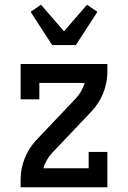

<svg xmlns="http://www.w3.org/2000/svg" viewBox="-20 -790 540 810"><path d="M67 0V-33Q67 -79 84.5 -122.5Q102 -166 133 -199L134 -200L300 -375Q313 -389 322.5 -405.5Q332 -422 337 -440H146V-371H67V-520H433V-488Q433 -441 415.5 -397.5Q398 -354 367 -321L366 -320L200 -145Q187 -131 177.5 -114.5Q168 -98 163 -80H354V-149H433V0ZM200 -600 109 -740 153 -770 250 -658 347 -770 391 -740 300 -600Z"/></svg>

Font: Iosevka Curly Slab Medium
Style: Regular
Weight: 500
Monospace: yes
Designer: Belleve Invis
Foundry: Belleve Invis
Version: Version 22.1.2; ttfautohint (v1.8.4)